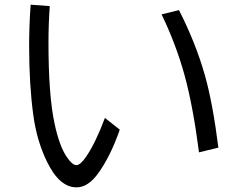

<svg xmlns="http://www.w3.org/2000/svg" viewBox="-20 -767 1040 814"><path d="M487.8 -217.3Q447.8 -102.5 394.5 -29.8Q352.5 27.3 304.2 27.3Q231.9 27.3 179.2 -81.5Q135.7 -170.4 121.1 -279.8Q103.5 -408.2 103.5 -573.7Q103.5 -657.7 109.9 -747.1L190.9 -741.2Q185.5 -661.6 185.5 -587.4Q185.5 -361.3 211.4 -242.7Q231.4 -148.4 262.7 -102.1Q286.1 -66.9 303.7 -66.9Q321.3 -66.9 346.7 -105Q385.7 -162.6 424.8 -267.1ZM823.7 -121.1Q798.3 -316.9 762.7 -447.3Q726.1 -579.6 665 -706.1L738.8 -724.1Q809.1 -586.4 848.6 -448.2Q882.3 -328.6 905.8 -141.1Z"/></svg>

Font: FORM UDPGothic
Style: Regular
Weight: 400
Foundry: Pronama LLC
Version: Version 1.05101